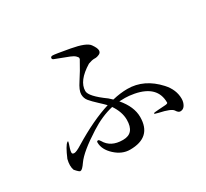

<svg xmlns="http://www.w3.org/2000/svg" viewBox="-151 -1013 1302 1215"><g transform="rotate(-30 500.0 -406.0)"><path d="M337 -775Q337 -787 353 -787Q369 -787 473.5 -768Q578 -749 600.5 -717.5Q623 -686 623 -668.5Q623 -651 606.5 -644Q590 -637 581 -637H570Q553 -637 526 -627Q419 -562 419 -488Q419 -449 522 -375Q535 -364 546 -353Q605 -367 656 -367Q778 -367 872 -264Q923 -208 923 -142Q923 -129 920 -118Q908 -76 877 -76H876Q862 -76 849 -97.5Q836 -119 752 -137Q724 -143 724.5 -148Q725 -153 761.5 -154.5Q798 -156 814.5 -158Q831 -160 831 -166V-167Q831 -289 681 -318Q642 -325 615 -325Q588 -325 573 -324Q638 -248 638 -173Q638 -25 480 -25Q422 -25 372.5 -70.5Q323 -116 323 -168Q323 -178 333 -178Q339 -178 347 -165Q383 -101 470 -101H473Q556 -101 556 -200Q556 -257 516 -316Q433 -297 349 -243Q220 -161 180 -104Q154 -66 142 -66Q141 -65 139 -65Q131 -65 106 -94Q100 -110 100 -129.5Q100 -149 106 -173Q140 -253 160 -266Q163 -268 164.5 -268Q166 -268 166 -264.5Q166 -261 162 -249.5Q158 -238 153 -222Q148 -206 148 -194.5Q148 -183 163.5 -183Q179 -183 219 -208Q373 -302 497 -340Q484 -354 452.5 -383Q421 -412 403.5 -433Q386 -454 386 -483Q386 -512 419 -561.5Q452 -611 490 -681Q491 -683 491 -688.5Q491 -694 480 -705Q469 -716 446 -725L347 -763Q337 -767 337 -775Z"/></g></svg>

Font: Sawarabi Mincho
Style: Regular
Weight: 400
Version: Version 1.00